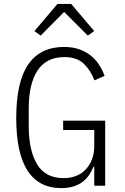

<svg xmlns="http://www.w3.org/2000/svg" viewBox="-20 -950 640 982"><path d="M462 -97H458Q449 -75 436 -55.5Q423 -36 404 -21Q385 -6 357.5 3Q330 12 293 12Q179 12 121 -77Q63 -166 63 -346Q63 -531 124.5 -620.5Q186 -710 308 -710Q351 -710 385 -698Q419 -686 444 -666Q469 -646 486.5 -619Q504 -592 515 -562L463 -539Q444 -590 408.5 -624Q373 -658 310 -658Q217 -658 172 -589.5Q127 -521 127 -396V-305Q127 -181 169.5 -110Q212 -39 305 -39Q342 -39 371 -51Q400 -63 420 -85Q440 -107 451 -136.5Q462 -166 462 -202V-285H303V-333H518V0H462ZM344 -930 462 -791 429 -768 308 -889 188 -768 156 -791 274 -930Z"/></svg>

Font: IBM Plex Mono Light
Style: Regular
Weight: 300
Monospace: yes
Designer: Mike Abbink, Paul van der Laan, Pieter van Rosmalen
Foundry: Bold Monday
Version: Version 2.3